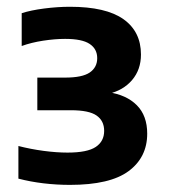

<svg xmlns="http://www.w3.org/2000/svg" viewBox="-20 -834 486 553"><path d="M181.5 -301.5Q143 -301.5 105.2 -306Q67.5 -310.5 33 -319.5V-413.5Q68 -404.5 105.2 -399.5Q142.5 -394.5 174.5 -394.5Q231.5 -394.5 255.8 -410.8Q280 -427 280 -457Q280 -486 258.2 -501.2Q236.5 -516.5 184 -516.5H87.5V-610.5H167.5Q217 -610.5 238.5 -625.2Q260 -640 260 -666.5Q260 -693 238.2 -707.5Q216.5 -722 167.5 -722Q138.5 -722 104.2 -716.8Q70 -711.5 42.5 -701.5V-796Q68.5 -804.5 107.2 -809.5Q146 -814.5 181.5 -814.5Q285 -814.5 335.5 -778.8Q386 -743 386 -677Q386 -633.5 360.5 -603.5Q335 -573.5 291.5 -563.5V-568.5Q344 -561 374 -531Q404 -501 404 -449Q404 -381 350.5 -341.2Q297 -301.5 181.5 -301.5Z"/></svg>

Font: Encode Sans SC SemiExpanded
Style: Bold
Weight: 700
Width: 6
Designer: Multiple Designers
Foundry: Impallari Type
Version: Version 3.002